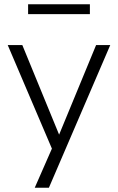

<svg xmlns="http://www.w3.org/2000/svg" viewBox="-20 -695 549 895"><path d="M142 180 228 -16V12L16 -485H84L268 -37H243L428 -485H494L208 180ZM111 -629V-675H399V-629Z"/></svg>

Font: Nunito Sans 12pt ExtraLight Light
Style: Regular
Weight: 300
Version: Version 3.101;gftools[0.9.27]